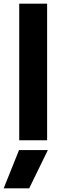

<svg xmlns="http://www.w3.org/2000/svg" viewBox="-39 -759 327 1039"><path d="M65 -739H216V0H65ZM64 53H220L119 260H-19Z"/></svg>

Font: Prompt SemiBold
Style: Regular
Weight: 600
Designer: Katatrad Team
Foundry: CadsonDemak
Version: Version 1.001